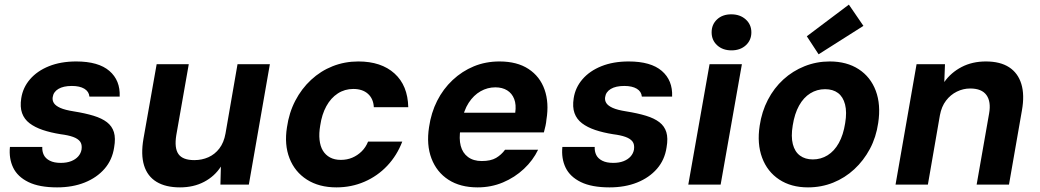

<svg xmlns="http://www.w3.org/2000/svg" viewBox="-20 -799 4501 831"><path d="M227 12Q150 12 103 -11Q56 -34 37 -73.5Q18 -113 23 -163H163Q162 -144 169.5 -128.5Q177 -113 195.5 -103.5Q214 -94 243 -94Q269 -94 288 -101.5Q307 -109 318.5 -122Q330 -135 333 -152Q336 -174 326.5 -186.5Q317 -199 296 -206.5Q275 -214 243 -218Q199 -225 165 -236.5Q131 -248 108 -265.5Q85 -283 75.5 -309.5Q66 -336 72 -374Q79 -420 110 -456Q141 -492 192 -512.5Q243 -533 310 -533Q406 -533 453.5 -492Q501 -451 498 -381H367Q365 -403 345 -415Q325 -427 291 -427Q254 -427 232.5 -414Q211 -401 208 -378Q206 -364 213.5 -352.5Q221 -341 241 -332Q261 -323 299 -317Q349 -309 385 -298Q421 -287 443 -270Q465 -253 473 -227Q481 -201 474 -161Q466 -107 432.5 -68.5Q399 -30 346.5 -9Q294 12 227 12Z M759 12Q697 12 657.5 -12Q618 -36 603.5 -83Q589 -130 601 -199L658 -521H797L743 -214Q734 -158 752.5 -132Q771 -106 821 -106Q854 -106 882 -118.5Q910 -131 929.5 -156.5Q949 -182 956 -221L1008 -521H1148L1057 0H934L936 -78Q909 -36 863.5 -12Q818 12 759 12Z M1436 12Q1361 12 1308.5 -21.5Q1256 -55 1233 -114Q1210 -173 1222 -248Q1231 -311 1258 -363Q1285 -415 1326.5 -453.5Q1368 -492 1420 -512.5Q1472 -533 1531 -533Q1630 -533 1687.5 -481Q1745 -429 1747 -335H1598Q1596 -372 1572.5 -393Q1549 -414 1509 -414Q1472 -414 1442 -394.5Q1412 -375 1392.5 -339.5Q1373 -304 1366 -256Q1360 -222 1363 -194Q1366 -166 1377.5 -147Q1389 -128 1408.5 -117.5Q1428 -107 1455 -107Q1482 -107 1504.5 -116.5Q1527 -126 1545 -143.5Q1563 -161 1573 -186H1721Q1698 -126 1656 -81.5Q1614 -37 1557.5 -12.5Q1501 12 1436 12Z M2047 12Q1972 12 1921 -21Q1870 -54 1847.5 -113Q1825 -172 1837 -249Q1846 -311 1872 -362.5Q1898 -414 1939 -452.5Q1980 -491 2031 -512Q2082 -533 2142 -533Q2218 -533 2267.5 -500.5Q2317 -468 2337 -411Q2357 -354 2345 -281Q2344 -268 2341 -254.5Q2338 -241 2334 -226H1932L1947 -311H2210Q2215 -346 2205.5 -370.5Q2196 -395 2175 -408Q2154 -421 2124 -421Q2090 -421 2060 -404Q2030 -387 2008.5 -354Q1987 -321 1978 -270L1973 -241Q1966 -199 1974 -168Q1982 -137 2005.5 -119.5Q2029 -102 2065 -102Q2104 -102 2127 -115.5Q2150 -129 2166 -151H2309Q2287 -105 2247.5 -68Q2208 -31 2157 -9.5Q2106 12 2047 12Z M2618 12Q2541 12 2494 -11Q2447 -34 2428 -73.5Q2409 -113 2414 -163H2554Q2553 -144 2560.5 -128.5Q2568 -113 2586.5 -103.5Q2605 -94 2634 -94Q2660 -94 2679 -101.5Q2698 -109 2709.5 -122Q2721 -135 2724 -152Q2727 -174 2717.5 -186.5Q2708 -199 2687 -206.5Q2666 -214 2634 -218Q2590 -225 2556 -236.5Q2522 -248 2499 -265.5Q2476 -283 2466.5 -309.5Q2457 -336 2463 -374Q2470 -420 2501 -456Q2532 -492 2583 -512.5Q2634 -533 2701 -533Q2797 -533 2844.5 -492Q2892 -451 2889 -381H2758Q2756 -403 2736 -415Q2716 -427 2682 -427Q2645 -427 2623.5 -414Q2602 -401 2599 -378Q2597 -364 2604.5 -352.5Q2612 -341 2632 -332Q2652 -323 2690 -317Q2740 -309 2776 -298Q2812 -287 2834 -270Q2856 -253 2864 -227Q2872 -201 2865 -161Q2857 -107 2823.5 -68.5Q2790 -30 2737.5 -9Q2685 12 2618 12Z M2959 0 3051 -521H3191L3099 0ZM3146 -581Q3108 -581 3084 -603Q3060 -625 3060 -659Q3060 -693 3083.5 -715Q3107 -737 3145 -737Q3183 -737 3207.5 -715Q3232 -693 3232 -659Q3232 -625 3208 -603Q3184 -581 3146 -581Z M3477 12Q3404 12 3352.5 -22Q3301 -56 3278.5 -116.5Q3256 -177 3268 -255Q3277 -316 3303.5 -367Q3330 -418 3370.5 -455Q3411 -492 3462.5 -512.5Q3514 -533 3571 -533Q3645 -533 3696.5 -499.5Q3748 -466 3770.5 -406Q3793 -346 3781 -267Q3772 -205 3745 -154.5Q3718 -104 3677.5 -66.5Q3637 -29 3586 -8.5Q3535 12 3477 12ZM3498 -109Q3533 -109 3562 -127Q3591 -145 3610.5 -180Q3630 -215 3638 -266Q3646 -314 3637.5 -347Q3629 -380 3607 -396.5Q3585 -413 3551 -413Q3516 -413 3487 -395Q3458 -377 3438.5 -342Q3419 -307 3411 -256Q3403 -208 3411.5 -175Q3420 -142 3442.5 -125.5Q3465 -109 3498 -109ZM3523 -564 3472 -642 3654 -779 3717 -687Z M3856 0 3947 -521H4070L4067 -444Q4096 -485 4142 -509Q4188 -533 4247 -533Q4309 -533 4347.5 -508Q4386 -483 4400.5 -435.5Q4415 -388 4403 -321L4347 0H4207L4261 -308Q4270 -359 4249.5 -387.5Q4229 -416 4179 -416Q4149 -416 4121.5 -402.5Q4094 -389 4074.5 -363.5Q4055 -338 4048 -300L3996 0Z"/></svg>

Font: DM Sans 10pt ExtraBold
Style: Italic
Weight: 800
Italic angle: -10°
Version: Version 4.004;gftools[0.9.30]